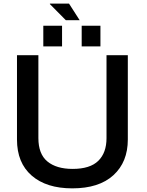

<svg xmlns="http://www.w3.org/2000/svg" viewBox="-20 -1035 818 1065"><path d="M256.8 -1012.2V-1015.1H362.8L421.9 -922.9H345.2ZM220.2 -777.8V-892.1H324.2V-777.8ZM433.1 -777.8V-892.1H537.1V-777.8ZM74.2 -261.2V-729H192.9V-269Q192.9 -180.7 242.9 -139.4Q293 -98.1 382.8 -98.1Q479.5 -98.1 525.1 -142.8Q570.8 -187.5 570.8 -269V-729H689V-261.2Q689 -136.2 609.1 -63.2Q529.3 9.8 380.9 9.8Q237.3 9.8 155.8 -61Q74.2 -131.8 74.2 -261.2Z"/></svg>

Font: BDO Grotesk Medium
Style: Regular
Weight: 500
Designer: Deni Anggara
Foundry: Lokal Container
Version: Version 2.000